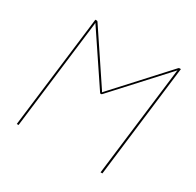

<svg xmlns="http://www.w3.org/2000/svg" viewBox="-152 -868 1056 1037"><g transform="rotate(30 376.0 -350.0)"><path d="M386 -378 392.5 -385.5 676.5 -696Q680 -700 683.5 -700H692.5L607 0H595.5L677.5 -668Q678 -672 678.5 -676.5Q679 -681 680 -685L394 -372.5Q390 -367.5 386.5 -367.5H383.5Q380 -367.5 377.5 -372.5L167.5 -685.5Q167.5 -681 167 -676.5Q166.5 -672 166 -668L84 0H73L159 -700H168Q172 -700 174.5 -696L382 -385.5Z"/></g></svg>

Font: Lato Hairline
Style: Italic
Weight: 100
Italic angle: -7°
Designer: Lukasz Dziedzic
Foundry: tyPoland Lukasz Dziedzic
Version: Version 2.007; 2014-02-27